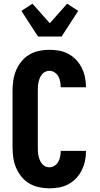

<svg xmlns="http://www.w3.org/2000/svg" viewBox="-20 -1013 540 1041"><path d="M247 8Q219 8 191 2Q163 -4 138.5 -18.5Q114 -33 96 -55.5Q78 -78 67 -104Q56 -130 52 -158.5Q48 -187 48 -215V-520Q48 -548 52 -576.5Q56 -605 67 -631Q78 -657 96 -679.5Q114 -702 138.5 -716.5Q163 -731 191 -737Q219 -743 247 -743Q273 -743 299.5 -738.5Q326 -734 349.5 -721.5Q373 -709 391.5 -690Q410 -671 422 -647.5Q434 -624 440 -598Q446 -572 446 -546V-540H309V-542Q309 -557 306 -572Q303 -587 295.5 -600Q288 -613 275 -621Q262 -629 247 -629Q235 -629 224.5 -623.5Q214 -618 207 -609Q200 -600 195.5 -589Q191 -578 188.5 -566.5Q186 -555 185.5 -543.5Q185 -532 185 -520V-215Q185 -203 185.5 -191.5Q186 -180 188.5 -168.5Q191 -157 195.5 -146Q200 -135 207 -126Q214 -117 224.5 -111.5Q235 -106 247 -106Q262 -106 275 -114Q288 -122 295.5 -135Q303 -148 306 -163Q309 -178 309 -193V-195H446V-189Q446 -163 440 -137Q434 -111 422 -87.5Q410 -64 391.5 -45Q373 -26 349.5 -13.5Q326 -1 299.5 3.5Q273 8 247 8ZM186 -815 96 -954 156 -993 250 -887 344 -993 404 -954 314 -815Z"/></svg>

Font: Iosevka Term Curly Heavy
Style: Regular
Weight: 900
Designer: Belleve Invis
Foundry: Belleve Invis
Version: Version 32.3.0